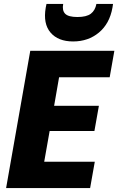

<svg xmlns="http://www.w3.org/2000/svg" viewBox="-20 -962 605 982"><path d="M564.9 -702.1 541 -566.9H282.2L256.8 -420.9H485.8L462.9 -292H233.9L206.1 -134.8H464.8L440.9 0H11.2L134.8 -702.1ZM555.2 -922.9Q540.5 -840.8 485.8 -795.4Q431.2 -750 354 -750Q277.3 -750 238.5 -795.4Q199.7 -840.8 213.9 -922.9L217.8 -941.9H303.2Q296.9 -908.7 313.2 -891.8Q329.6 -875 376 -875Q422.4 -875 444.6 -891.8Q466.8 -908.7 473.1 -941.9H558.1Z"/></svg>

Font: Poppins
Style: Bold Italic
Weight: 700
Italic angle: -10°
Designer: Ninad Kale (Devanagari), Jonny Pinhorn (Latin)
Foundry: Indian Type Foundry
Version: Version 3.200;PS 1.000;hotconv 16.6.54;makeotf.lib2.5.65590